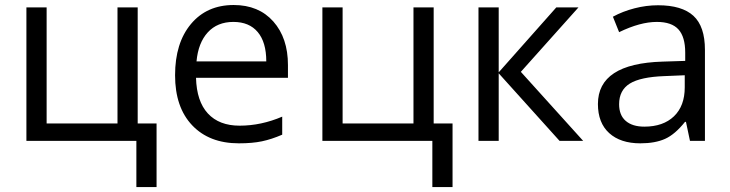

<svg xmlns="http://www.w3.org/2000/svg" viewBox="-20 -565 2928 770"><path d="M607.9 185.1H526.9V0H85.9V-535.2H167V-69.8H451.2V-535.2H532.2V-69.8H607.9Z M938 9.8Q819.3 9.8 750.7 -62.5Q682.1 -134.8 682.1 -263.2Q682.1 -392.6 745.8 -468.8Q809.6 -544.9 917 -544.9Q1017.6 -544.9 1076.2 -478.8Q1134.8 -412.6 1134.8 -304.2V-252.9H766.1Q768.6 -158.7 813.7 -109.9Q858.9 -61 940.9 -61Q1027.3 -61 1111.8 -97.2V-24.9Q1068.8 -6.3 1030.5 1.7Q992.2 9.8 938 9.8ZM916 -477.1Q851.6 -477.1 813.2 -435.1Q774.9 -393.1 768.1 -318.8H1047.9Q1047.9 -395.5 1013.7 -436.3Q979.5 -477.1 916 -477.1Z M1794.9 185.1H1713.9V0H1272.9V-535.2H1354V-69.8H1638.2V-535.2H1719.2V-69.8H1794.9Z M2210.9 -535.2H2299.8L2068.8 -276.9L2318.8 0H2224.1L1980 -271V0H1898.9V-535.2H1980V-274.9Z M2747.1 0 2731 -76.2H2727.1Q2687 -25.9 2647.2 -8.1Q2607.4 9.8 2547.9 9.8Q2468.3 9.8 2423.1 -31.2Q2377.9 -72.3 2377.9 -147.9Q2377.9 -310.1 2637.2 -317.9L2728 -320.8V-354Q2728 -417 2700.9 -447Q2673.8 -477.1 2614.3 -477.1Q2547.4 -477.1 2462.9 -436L2438 -498Q2477.5 -519.5 2524.7 -531.7Q2571.8 -543.9 2619.1 -543.9Q2714.8 -543.9 2761 -501.5Q2807.1 -459 2807.1 -365.2V0ZM2564 -57.1Q2639.6 -57.1 2682.9 -98.6Q2726.1 -140.1 2726.1 -214.8V-263.2L2645 -259.8Q2548.3 -256.3 2505.6 -229.7Q2462.9 -203.1 2462.9 -147Q2462.9 -103 2489.5 -80.1Q2516.1 -57.1 2564 -57.1Z"/></svg>

Font: Open Sans ACDW
Style: acdw
Weight: 400
Foundry: Ascender Corporation
Version: Version 1.10